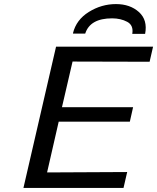

<svg xmlns="http://www.w3.org/2000/svg" viewBox="-20 -921 771 942"><path d="M339 -756 338 -758Q354 -824 416 -862.5Q478 -901 549 -901Q618 -901 661.5 -862Q705 -823 692 -755H629Q636 -797 604 -814Q572 -831 530 -831Q422 -831 398 -756ZM95 1 255 -692H731L714 -618L336 -619L284 -395H633L617 -324H268L211 -75L604 -77L586 1Z"/></svg>

Font: Coval
Style: Book Italic
Weight: 350
Foundry: Context Ltd
Version: Version 001.000